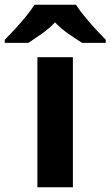

<svg xmlns="http://www.w3.org/2000/svg" viewBox="-79 -786 464 806"><path d="M227 0H78V-546H227ZM240 -766Q254 -744 276.5 -716.5Q299 -689 323 -663Q347 -637 365 -619V-606H266Q240 -622 209 -643.5Q178 -665 152 -692Q126 -665 96 -644Q66 -623 40 -606H-59V-619Q-40 -638 -16.5 -663.5Q7 -689 29.5 -716.5Q52 -744 66 -766Z"/></svg>

Font: Noto Sans Sundanese
Style: Regular
Weight: 400
Designer: Monotype Design Team (Regular), Sérgio L. Martins (other weights)
Foundry: Monotype Imaging Inc.
Version: Version 2.003